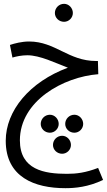

<svg xmlns="http://www.w3.org/2000/svg" viewBox="-20 -713 559 1004"><path d="M315 -599C340 -599 361 -620 361 -645C361 -671 340 -693 315 -693C288 -693 267 -671 267 -645C267 -620 288 -599 315 -599ZM322 271C373 271 441 265 519 228L493 165C428 190 380 196 330 196C212 196 84 175 84 21C84 -185 311 -311 494 -325L492 -394H483C337 -394 270 -496 132 -496C94 -496 56 -486 32 -478L45 -412C65 -418 94 -424 123 -424C189 -424 269 -384 335 -359C135 -285 10 -134 10 23C10 213 160 271 322 271ZM241 -19C266 -19 287 -40 287 -65C287 -91 266 -113 241 -113C214 -113 193 -91 193 -65C193 -40 214 -19 241 -19ZM369 -19C394 -19 415 -40 415 -65C415 -91 394 -113 369 -113C342 -113 321 -91 321 -65C321 -40 342 -19 369 -19ZM305 91C330 91 351 70 351 45C351 19 330 -3 305 -3C278 -3 257 19 257 45C257 70 278 91 305 91Z"/></svg>

Font: Noto Sans Arabic UI XCn
Style: Regular
Weight: 400
Width: 2
Designer: Monotype Design Team, Nadine Chahine and Nizar Qandah
Foundry: Monotype Imaging Inc.
Version: Version 2.010